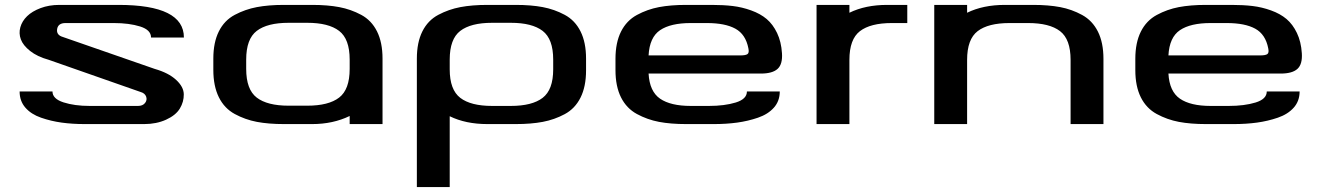

<svg xmlns="http://www.w3.org/2000/svg" viewBox="-20 -506 5390 783"><path d="M553 -131 179 -262Q132 -275 103 -298Q74 -321 65 -345.5Q56 -370 63 -395Q70 -420 90.5 -440Q111 -460 145.5 -473Q180 -486 222 -486H463Q730 -486 730 -353H596Q596 -384 551.5 -398Q507 -412 444 -412H247Q217 -412 213 -387.5Q209 -363 237 -355L611 -225Q667 -209 698 -180.5Q729 -152 729.5 -121.5Q730 -91 713.5 -63.5Q697 -36 657.5 -18Q618 0 568 0H326Q275 0 231.5 -6Q188 -12 147.5 -26Q107 -40 83.5 -67Q60 -94 60 -133H194Q194 -103 239 -88.5Q284 -74 346 -74H543Q562 -74 571.5 -86Q581 -98 576 -112Q571 -126 553 -131Z M984 -225Q984 -141 1027 -108Q1070 -75 1157 -75H1233Q1320 -75 1363 -108Q1406 -141 1406 -225V-263Q1406 -347 1363 -380Q1320 -413 1233 -413H1157Q1070 -413 1027 -380Q984 -347 984 -263ZM1540 0H1406V-33Q1338 0 1253 0H1138Q1075 0 1027.5 -9Q980 -18 937.5 -41Q895 -64 872.5 -109.5Q850 -155 850 -221V-267Q850 -333 872.5 -378Q895 -423 937.5 -445.5Q980 -468 1027.5 -477Q1075 -486 1138 -486H1253Q1316 -486 1363.5 -477Q1411 -468 1453 -445.5Q1495 -423 1517.5 -378Q1540 -333 1540 -267Z M2083 -486Q2146 -486 2193.5 -477Q2241 -468 2283 -445.5Q2325 -423 2347.5 -378Q2370 -333 2370 -267V-219Q2370 -153 2347.5 -108Q2325 -63 2283 -40.5Q2241 -18 2193.5 -9Q2146 0 2083 0H1968Q1879 0 1814 -32V257H1680V-267Q1680 -333 1702.5 -378Q1725 -423 1767.5 -445.5Q1810 -468 1857.5 -477Q1905 -486 1968 -486ZM2236 -223V-263Q2236 -347 2193 -380Q2150 -413 2063 -413H1987Q1900 -413 1857 -380Q1814 -347 1814 -263V-223Q1814 -140 1857 -107Q1900 -74 1987 -74H2063Q2150 -74 2193 -107Q2236 -140 2236 -223Z M3083 -206H2625Q2629 -133 2672 -103.5Q2715 -74 2797 -74H2871Q2935 -74 2980.5 -88Q3026 -102 3026 -133H3160Q3160 -94 3136 -67Q3112 -40 3071 -26Q3030 -12 2986 -6Q2942 0 2891 0H2778Q2715 0 2667.5 -9Q2620 -18 2577.5 -41Q2535 -64 2512.5 -109Q2490 -154 2490 -220V-266Q2490 -332 2512.5 -377Q2535 -422 2577.5 -445Q2620 -468 2667.5 -477Q2715 -486 2778 -486H2883Q2930 -486 2968 -481.5Q3006 -477 3043.5 -463.5Q3081 -450 3106.5 -428.5Q3132 -407 3149 -371.5Q3166 -336 3169 -289Q3172 -244 3151 -225Q3130 -206 3083 -206ZM2797 -412Q2715 -412 2672 -383Q2629 -354 2625 -280H2999Q3021 -280 3028.5 -285.5Q3036 -291 3032 -309Q3021 -366 2979 -389Q2937 -412 2863 -412Z M3680 -412H3617Q3530 -412 3487 -379Q3444 -346 3444 -262V0H3310V-486H3444V-454Q3509 -486 3598 -486H3680Z M4346 -262Q4346 -346 4303 -379Q4260 -412 4173 -412H4097Q4010 -412 3967 -379Q3924 -346 3924 -262V0H3790V-486H3924V-454Q3989 -486 4078 -486H4193Q4256 -486 4303.5 -477Q4351 -468 4393 -445Q4435 -422 4457.5 -377Q4480 -332 4480 -266V0H4346Z M5203 -206H4745Q4749 -133 4792 -103.5Q4835 -74 4917 -74H4991Q5055 -74 5100.5 -88Q5146 -102 5146 -133H5280Q5280 -94 5256 -67Q5232 -40 5191 -26Q5150 -12 5106 -6Q5062 0 5011 0H4898Q4835 0 4787.5 -9Q4740 -18 4697.5 -41Q4655 -64 4632.5 -109Q4610 -154 4610 -220V-266Q4610 -332 4632.5 -377Q4655 -422 4697.5 -445Q4740 -468 4787.5 -477Q4835 -486 4898 -486H5003Q5050 -486 5088 -481.5Q5126 -477 5163.5 -463.5Q5201 -450 5226.5 -428.5Q5252 -407 5269 -371.5Q5286 -336 5289 -289Q5292 -244 5271 -225Q5250 -206 5203 -206ZM4917 -412Q4835 -412 4792 -383Q4749 -354 4745 -280H5119Q5141 -280 5148.5 -285.5Q5156 -291 5152 -309Q5141 -366 5099 -389Q5057 -412 4983 -412Z"/></svg>

Font: Aneo
Style: Regular
Weight: 400
Designer: Anastasios Pappas
Foundry: Anastasios Pappas
Version: Version 1.000